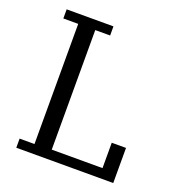

<svg xmlns="http://www.w3.org/2000/svg" viewBox="-127 -804 848 910"><g transform="rotate(20 297.0 -349.0)"><path d="M55 -46H130V-652H55V-698H291V-652H216V-49H472V-177H544V0H55Z"/></g></svg>

Font: IBM Plex Serif
Style: Regular
Weight: 400
Designer: Mike Abbink, Paul van der Laan, Pieter van Rosmalen
Foundry: Bold Monday
Version: Version 2.6